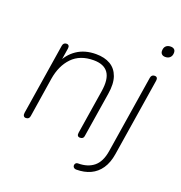

<svg xmlns="http://www.w3.org/2000/svg" viewBox="-152 -816 1073 1137"><g transform="rotate(20 384.0 -247.0)"><path d="M68 6Q58 6 53.5 -1.5Q49 -9 51 -21L122 -469Q124 -480 130 -485Q136 -490 146 -490Q155 -490 159.5 -483.5Q164 -477 162 -465L146 -364H135Q160 -424 210 -458Q260 -492 331 -492Q385 -492 421.5 -470.5Q458 -449 473.5 -405.5Q489 -362 478 -295L433 -13Q432 -4 426 1Q420 6 409 6Q399 6 394.5 -0.5Q390 -7 392 -19L436 -296Q449 -376 422 -414.5Q395 -453 330 -453Q244 -453 194.5 -401.5Q145 -350 131 -264L92 -15Q89 6 68 6ZM453 191Q445 191 439.5 187Q434 183 432.5 177.5Q431 172 432.5 166.5Q434 161 438.5 157Q443 153 451 153Q512 153 550 122Q588 91 599 22L677 -469Q679 -480 685 -485Q691 -490 701 -490Q711 -490 715.5 -483.5Q720 -477 718 -465L640 26Q631 82 606 118.5Q581 155 542.5 173Q504 191 453 191ZM720 -616Q706 -616 698 -623.5Q690 -631 690 -644Q690 -664 701 -674.5Q712 -685 731 -685Q745 -685 753 -678Q761 -671 761 -657Q761 -638 750 -627Q739 -616 720 -616Z"/></g></svg>

Font: Nunito ExtraLight
Style: Italic
Weight: 200
Italic angle: -9°
Designer: Vernon Adams
Foundry: Vernon Adams
Version: Version 3.602